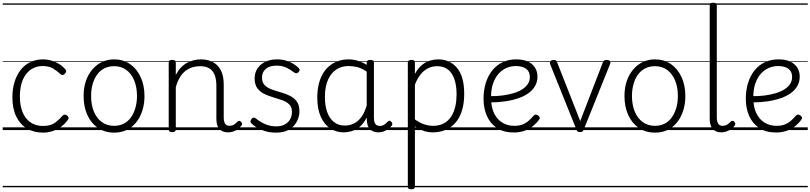

<svg xmlns="http://www.w3.org/2000/svg" viewBox="-20 -955 5952 1410"><path d="M297 19Q228 19 177.5 -11.5Q127 -42 99 -100Q71 -158 71 -241Q71 -302 86.5 -352.5Q102 -403 131 -440.5Q160 -478 202 -498.5Q244 -519 297 -519Q343 -519 387.5 -499Q432 -479 461 -445Q467 -437 466 -429.5Q465 -422 456 -413Q447 -404 439.5 -404Q432 -404 425 -410Q396 -437 367 -453.5Q338 -470 293 -470Q256 -470 225 -455Q194 -440 171.5 -410.5Q149 -381 137.5 -339.5Q126 -298 126 -245Q126 -182 145 -133.5Q164 -85 202 -57.5Q240 -30 297 -30Q328 -30 352 -38Q376 -46 397 -63.5Q418 -81 441 -107Q448 -114 456 -113.5Q464 -113 472 -107Q480 -101 483 -93.5Q486 -86 481 -79Q458 -45 427 -23Q396 -1 362 9Q328 19 297 19ZM0 410H523V420H0ZM0 -20H523V0H0ZM0 -505H523V-500H0ZM0 -930H523V-920H0Z M818 19Q750 19 699.5 -15.5Q649 -50 621.5 -110.5Q594 -171 594 -250Q594 -310 610.5 -359Q627 -408 657.5 -444Q688 -480 728.5 -499.5Q769 -519 818 -519Q884 -519 934 -485Q984 -451 1012.5 -390Q1041 -329 1041 -250Q1041 -202 1030.5 -161Q1020 -120 1001 -87Q982 -54 955 -30Q928 -6 893.5 6.5Q859 19 818 19ZM818 -31Q857 -31 888 -46.5Q919 -62 940.5 -91.5Q962 -121 974 -161.5Q986 -202 986 -250Q986 -315 965.5 -364.5Q945 -414 907.5 -441.5Q870 -469 818 -469Q779 -469 747.5 -453.5Q716 -438 694.5 -409Q673 -380 661 -339.5Q649 -299 649 -250Q649 -185 669.5 -135.5Q690 -86 728 -58.5Q766 -31 818 -31ZM523 410H1112V420H523ZM523 -20H1112V0H523ZM523 -505H1112V-500H523ZM523 -930H1112V-920H523Z M1654 17Q1634 17 1618 10.5Q1602 4 1591 -8Q1580 -20 1574.5 -38.5Q1569 -57 1569 -82V-326Q1569 -371 1557 -403Q1545 -435 1518.5 -452Q1492 -469 1449 -469Q1421 -469 1394 -461Q1367 -453 1343.5 -435.5Q1320 -418 1301.5 -388Q1283 -358 1271 -314V-4Q1271 6 1264.5 10.5Q1258 15 1244 15Q1231 15 1225 10.5Q1219 6 1219 -4V-496Q1219 -506 1225 -510.5Q1231 -515 1244 -515Q1258 -515 1264.5 -510.5Q1271 -506 1271 -496V-405Q1288 -437 1309 -459Q1330 -481 1354.5 -494Q1379 -507 1404.5 -513Q1430 -519 1456 -519Q1504 -519 1541.5 -500Q1579 -481 1601 -440.5Q1623 -400 1623 -334V-94Q1623 -74 1627 -60Q1631 -46 1640.5 -38.5Q1650 -31 1665 -31Q1675 -31 1685 -34Q1695 -37 1705 -44.5Q1715 -52 1725 -62Q1731 -68 1737.5 -67.5Q1744 -67 1751 -60Q1757 -54 1758 -47.5Q1759 -41 1754 -34Q1743 -19 1726.5 -7Q1710 5 1692 11Q1674 17 1654 17ZM1112 410H1758V420H1112ZM1112 -20H1758V0H1112ZM1112 -505H1758V-500H1112ZM1112 -930H1758V-920H1112Z M2007 19Q1961 19 1925 7.5Q1889 -4 1863 -20.5Q1837 -37 1825 -50Q1818 -58 1819.5 -65.5Q1821 -73 1828 -83Q1836 -91 1843.5 -91.5Q1851 -92 1859 -85Q1891 -59 1928 -43Q1965 -27 2010 -27Q2045 -27 2070.5 -40.5Q2096 -54 2110 -78Q2124 -102 2124 -133Q2124 -169 2104 -188.5Q2084 -208 2053 -219Q2022 -230 1987.5 -240Q1953 -250 1921.5 -265Q1890 -280 1870 -307Q1850 -334 1850 -380Q1850 -420 1870 -451Q1890 -482 1927 -500.5Q1964 -519 2014 -519Q2051 -519 2082 -509.5Q2113 -500 2136.5 -485Q2160 -470 2175 -454Q2182 -446 2180 -439Q2178 -432 2171 -424Q2165 -417 2156.5 -417Q2148 -417 2140 -423Q2108 -447 2079 -460Q2050 -473 2011 -473Q1959 -473 1931.5 -449Q1904 -425 1904 -385Q1904 -350 1923.5 -330Q1943 -310 1974.5 -298.5Q2006 -287 2041.5 -277Q2077 -267 2108 -252Q2139 -237 2159 -210.5Q2179 -184 2179 -138Q2179 -100 2160.5 -63.5Q2142 -27 2104.5 -4Q2067 19 2007 19ZM1758 410H2239V420H1758ZM1758 -20H2239V0H1758ZM1758 -505H2239V-500H1758ZM1758 -930H2239V-920H1758Z M2504 17Q2449 17 2405 -12Q2361 -41 2335.5 -98Q2310 -155 2310 -238Q2310 -288 2319.5 -331Q2329 -374 2348 -408.5Q2367 -443 2395 -467.5Q2423 -492 2459.5 -505.5Q2496 -519 2540 -519Q2574 -519 2607 -509Q2640 -499 2673 -479V-495Q2673 -506 2679.5 -510.5Q2686 -515 2700 -515Q2714 -515 2720 -510.5Q2726 -506 2726 -496V-91Q2726 -70 2730.5 -56.5Q2735 -43 2745 -36.5Q2755 -30 2770 -30Q2780 -30 2789.5 -33.5Q2799 -37 2808.5 -44.5Q2818 -52 2829 -63Q2834 -69 2840.5 -68.5Q2847 -68 2853 -61Q2860 -55 2861 -48Q2862 -41 2858 -34Q2847 -19 2831 -7.5Q2815 4 2797 10.5Q2779 17 2761 17Q2740 17 2724.5 11.5Q2709 6 2697.5 -5.5Q2686 -17 2680.5 -33.5Q2675 -50 2674 -72Q2674 -76 2673.5 -81.5Q2673 -87 2673 -92Q2650 -47 2621 -23.5Q2592 0 2561.5 8.5Q2531 17 2504 17ZM2366 -242Q2366 -180 2382.5 -133Q2399 -86 2431.5 -59.5Q2464 -33 2513 -33Q2545 -33 2575.5 -46.5Q2606 -60 2631.5 -92.5Q2657 -125 2673 -181V-429Q2638 -453 2606 -461.5Q2574 -470 2541 -470Q2509 -470 2482 -460.5Q2455 -451 2433.5 -432Q2412 -413 2397 -385.5Q2382 -358 2374 -322Q2366 -286 2366 -242ZM2239 410H2862V420H2239ZM2239 -20H2862V0H2239ZM2239 -505H2862V-500H2239ZM2239 -930H2862V-920H2239Z M3001 435Q2987 435 2981 430.5Q2975 426 2975 416V-496Q2975 -506 2981.5 -510.5Q2988 -515 3002 -515Q3015 -515 3021 -510.5Q3027 -506 3027 -496V-412Q3051 -456 3080 -479Q3109 -502 3139.5 -510.5Q3170 -519 3199 -519Q3283 -519 3336 -456.5Q3389 -394 3389 -266Q3389 -214 3379.5 -170Q3370 -126 3351 -91.5Q3332 -57 3303.5 -33Q3275 -9 3238.5 4Q3202 17 3158 17Q3123 17 3091 6Q3059 -5 3027 -27V416Q3027 426 3020.5 430.5Q3014 435 3001 435ZM3027 -78Q3062 -53 3095 -42Q3128 -31 3160 -31Q3192 -31 3218.5 -40Q3245 -49 3266 -67.5Q3287 -86 3302 -114Q3317 -142 3325 -179.5Q3333 -217 3333 -263Q3333 -327 3317 -373.5Q3301 -420 3269.5 -444.5Q3238 -469 3190 -469Q3157 -469 3127 -455.5Q3097 -442 3071.5 -412Q3046 -382 3027 -333ZM2862 410H3460V420H2862ZM2862 -20H3460V0H2862ZM2862 -505H3460V-500H2862ZM2862 -930H3460V-920H2862Z M3753 18Q3679 18 3629.5 -15Q3580 -48 3555.5 -104Q3531 -160 3531 -229Q3531 -294 3548 -347.5Q3565 -401 3596.5 -439.5Q3628 -478 3672 -498.5Q3716 -519 3771 -519Q3825 -519 3859 -502Q3893 -485 3910 -456.5Q3927 -428 3927 -393Q3927 -355 3910 -324.5Q3893 -294 3862 -271.5Q3831 -249 3788 -234Q3745 -219 3692 -211Q3639 -203 3580 -203V-249Q3625 -248 3667.5 -253.5Q3710 -259 3747 -269.5Q3784 -280 3812 -297Q3840 -314 3855.5 -337Q3871 -360 3871 -390Q3871 -430 3843.5 -450Q3816 -470 3767 -470Q3732 -470 3699.5 -456Q3667 -442 3641.5 -413.5Q3616 -385 3601 -342Q3586 -299 3586 -240Q3586 -168 3609 -122Q3632 -76 3670.5 -53.5Q3709 -31 3756 -31Q3795 -31 3820.5 -42Q3846 -53 3864.5 -70Q3883 -87 3899 -106Q3908 -114 3915.5 -113.5Q3923 -113 3932 -107Q3940 -101 3943 -93Q3946 -85 3939 -77Q3923 -53 3896.5 -31Q3870 -9 3834 4.5Q3798 18 3753 18ZM3460 410H3986V420H3460ZM3460 -20H3986V0H3460ZM3460 -505H3986V-500H3460ZM3460 -930H3986V-920H3460Z M4240 15Q4226 15 4221 10Q4216 5 4213 -4L4020 -484Q4015 -496 4022.5 -505.5Q4030 -515 4046 -515Q4058 -515 4063.5 -510.5Q4069 -506 4072 -496L4241 -66L4407 -496Q4411 -506 4416.5 -510.5Q4422 -515 4433 -515Q4452 -515 4459 -506.5Q4466 -498 4460 -484L4267 -4Q4264 5 4258.5 10Q4253 15 4240 15ZM3986 410H4495V420H3986ZM3986 -20H4495V0H3986ZM3986 -505H4495V-500H3986ZM3986 -930H4495V-920H3986Z M4790 19Q4722 19 4671.5 -15.5Q4621 -50 4593.5 -110.5Q4566 -171 4566 -250Q4566 -310 4582.5 -359Q4599 -408 4629.5 -444Q4660 -480 4700.5 -499.5Q4741 -519 4790 -519Q4856 -519 4906 -485Q4956 -451 4984.5 -390Q5013 -329 5013 -250Q5013 -202 5002.5 -161Q4992 -120 4973 -87Q4954 -54 4927 -30Q4900 -6 4865.5 6.5Q4831 19 4790 19ZM4790 -31Q4829 -31 4860 -46.5Q4891 -62 4912.5 -91.5Q4934 -121 4946 -161.5Q4958 -202 4958 -250Q4958 -315 4937.5 -364.5Q4917 -414 4879.5 -441.5Q4842 -469 4790 -469Q4751 -469 4719.5 -453.5Q4688 -438 4666.5 -409Q4645 -380 4633 -339.5Q4621 -299 4621 -250Q4621 -185 4641.5 -135.5Q4662 -86 4700 -58.5Q4738 -31 4790 -31ZM4495 410H5084V420H4495ZM4495 -20H5084V0H4495ZM4495 -505H5084V-500H4495ZM4495 -930H5084V-920H4495Z M5276 17Q5236 17 5214 -8Q5192 -33 5192 -82V-916Q5192 -926 5198 -930.5Q5204 -935 5217 -935Q5231 -935 5237.5 -930.5Q5244 -926 5244 -916V-94Q5244 -63 5254 -47Q5264 -31 5286 -31Q5297 -31 5307 -34Q5317 -37 5327 -44.5Q5337 -52 5347 -62Q5353 -68 5359.5 -68Q5366 -68 5373 -60Q5378 -55 5379.5 -48.5Q5381 -42 5377 -35Q5366 -19 5349.5 -7.5Q5333 4 5314 10.5Q5295 17 5276 17ZM5084 410H5386V420H5084ZM5084 -20H5386V0H5084ZM5084 -505H5386V-500H5084ZM5084 -930H5386V-920H5084Z M5679 18Q5605 18 5555.5 -15Q5506 -48 5481.5 -104Q5457 -160 5457 -229Q5457 -294 5474 -347.5Q5491 -401 5522.5 -439.5Q5554 -478 5598 -498.5Q5642 -519 5697 -519Q5751 -519 5785 -502Q5819 -485 5836 -456.5Q5853 -428 5853 -393Q5853 -355 5836 -324.5Q5819 -294 5788 -271.5Q5757 -249 5714 -234Q5671 -219 5618 -211Q5565 -203 5506 -203V-249Q5551 -248 5593.5 -253.5Q5636 -259 5673 -269.5Q5710 -280 5738 -297Q5766 -314 5781.5 -337Q5797 -360 5797 -390Q5797 -430 5769.5 -450Q5742 -470 5693 -470Q5658 -470 5625.5 -456Q5593 -442 5567.5 -413.5Q5542 -385 5527 -342Q5512 -299 5512 -240Q5512 -168 5535 -122Q5558 -76 5596.5 -53.5Q5635 -31 5682 -31Q5721 -31 5746.5 -42Q5772 -53 5790.5 -70Q5809 -87 5825 -106Q5834 -114 5841.5 -113.5Q5849 -113 5858 -107Q5866 -101 5869 -93Q5872 -85 5865 -77Q5849 -53 5822.5 -31Q5796 -9 5760 4.5Q5724 18 5679 18ZM5386 410H5912V420H5386ZM5386 -20H5912V0H5386ZM5386 -505H5912V-500H5386ZM5386 -930H5912V-920H5386Z"/></svg>

Font: Playwrite DE Grund Guides
Style: Regular
Weight: 400
Designer: Veronika Burian, José Scaglione
Foundry: TypeTogether
Version: Version 1.003